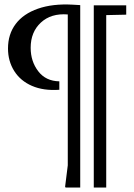

<svg xmlns="http://www.w3.org/2000/svg" viewBox="-20 -764 604 864"><path d="M307 -743 341 -741V80H275L273 76L285 -20V-699Q210 -705 164 -662.5Q118 -620 118 -549Q118 -488 152 -443.5Q186 -399 247 -398V-360Q176 -355 124 -377.5Q72 -400 44 -444.5Q16 -489 16 -546Q16 -610 50.5 -656Q85 -702 151 -725Q217 -748 307 -743ZM402 -740H548V-698L458 -696V80H402Z"/></svg>

Font: Minipax
Style: Regular
Weight: 400
Designer: Raphaël Ronot
Foundry: Velvetyne Type Foundry
Version: Version 1.000